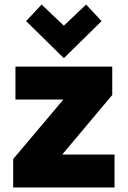

<svg xmlns="http://www.w3.org/2000/svg" viewBox="-20 -825 562 845"><path d="M38 0V-125L259 -387H48V-532H474V-407L254 -145H484V0ZM95 -732 163 -805 261 -712 359 -805 427 -732 261 -569Z"/></svg>

Font: Oxanium ExtraBold
Style: Regular
Weight: 800
Designer: Severin Meyer
Version: Version 2.000